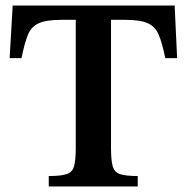

<svg xmlns="http://www.w3.org/2000/svg" viewBox="-20 -677 678 697"><path d="M480 0H157V-38Q200 -38 221 -44.5Q242 -51 248.5 -72.5Q255 -94 255 -140V-605H203Q148 -605 120.5 -592.5Q93 -580 81 -550Q69 -520 58 -466H15L26 -657H614L623 -466H580Q569 -520 556.5 -550Q544 -580 517 -592.5Q490 -605 434 -605H383V-140Q383 -94 389.5 -72.5Q396 -51 417 -44.5Q438 -38 480 -38Z"/></svg>

Font: STIX Two Text SemiBold
Style: Regular
Weight: 600
Designer: Ross Mills, John Hudson & Paul Hanslow, Tiro Typeworks Ltd; with prior portions MicroPress Inc., and Coen Hoffman.
Foundry: Tiro Typeworks Ltd
Version: Version 2.13 b171